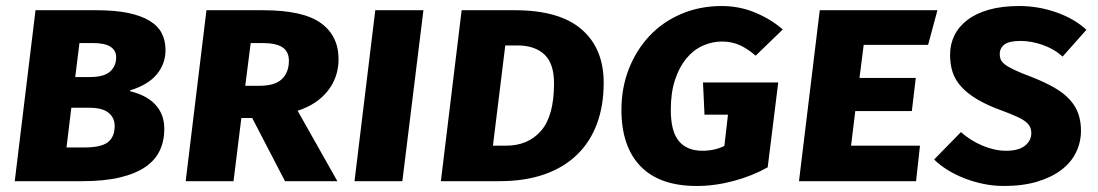

<svg xmlns="http://www.w3.org/2000/svg" viewBox="-20 -602 3647 638"><path d="M260 -112Q316 -112 338.5 -129.5Q361 -147 361 -183Q361 -211 340.5 -227.5Q320 -244 276 -244H217L201 -112ZM279 -346Q325 -346 345.5 -364Q366 -382 366 -412Q366 -434 347.5 -446.5Q329 -459 287 -459H244L230 -346ZM526 -174Q526 -134 511 -102Q496 -70 463.5 -47.5Q431 -25 379 -12.5Q327 0 254 0H29L98 -568H301Q362 -568 405.5 -559Q449 -550 477 -533Q505 -516 517.5 -491.5Q530 -467 530 -436Q530 -390 501 -355Q472 -320 413 -302L412 -299Q469 -285 497.5 -253Q526 -221 526 -174Z M1105 -405Q1105 -346 1069.5 -300.5Q1034 -255 969 -234L1101 0H927L818 -210H782L756 0H597L666 -568H854Q987 -568 1046 -525.5Q1105 -483 1105 -405ZM843 -317Q894 -317 917 -339.5Q940 -362 940 -400Q940 -430 919 -444.5Q898 -459 851 -459H813L795 -317Z M1158 0 1227 -568H1387L1317 0Z M1662 -118Q1735 -118 1778 -167.5Q1821 -217 1821 -325Q1821 -391 1789 -421Q1757 -451 1699 -451H1659L1618 -118ZM1986 -327Q1986 -251 1963.5 -190.5Q1941 -130 1897 -87.5Q1853 -45 1788.5 -22.5Q1724 0 1640 0H1445L1514 -568H1691Q1839 -568 1912.5 -504.5Q1986 -441 1986 -327Z M2295 16Q2172 16 2108.5 -49.5Q2045 -115 2045 -237Q2045 -311 2070 -374Q2095 -437 2139 -483.5Q2183 -530 2244.5 -556Q2306 -582 2378 -582Q2438 -582 2491 -559.5Q2544 -537 2581 -504L2491 -417Q2463 -441 2437 -452.5Q2411 -464 2379 -464Q2346 -464 2315 -450Q2284 -436 2260.5 -407.5Q2237 -379 2223 -336.5Q2209 -294 2209 -237Q2209 -165 2236 -133Q2263 -101 2314 -101Q2354 -101 2387 -117L2399 -221H2321L2316 -328H2566L2531 -46Q2479 -17 2417 -0.5Q2355 16 2295 16Z M2850 -453 2836 -343H3023L3010 -233H2822L2808 -118H3037L3024 0H2635L2704 -568H3095L3064 -453Z M3572 -168Q3572 -130 3556 -96.5Q3540 -63 3507.5 -38Q3475 -13 3427 1.5Q3379 16 3316 16Q3281 16 3247.5 9Q3214 2 3183.5 -10Q3153 -22 3127.5 -38Q3102 -54 3084 -72L3173 -163Q3206 -134 3246 -117.5Q3286 -101 3323 -101Q3365 -101 3386 -118Q3407 -135 3407 -160Q3407 -170 3403.5 -178.5Q3400 -187 3390.5 -195.5Q3381 -204 3363 -212.5Q3345 -221 3316 -232Q3265 -250 3230.5 -270Q3196 -290 3175 -313Q3154 -336 3145.5 -362Q3137 -388 3137 -420Q3137 -455 3151.5 -484.5Q3166 -514 3195 -536Q3224 -558 3267 -570Q3310 -582 3367 -582Q3430 -582 3490 -561Q3550 -540 3590 -503L3511 -414Q3482 -440 3444 -453Q3406 -466 3372 -466Q3333 -466 3317.5 -454Q3302 -442 3302 -422Q3302 -413 3305 -405Q3308 -397 3318.5 -388.5Q3329 -380 3350 -370Q3371 -360 3406 -347Q3452 -329 3484 -310.5Q3516 -292 3535.5 -270Q3555 -248 3563.5 -223Q3572 -198 3572 -168Z"/></svg>

Font: Qjlgwqiwhsfqbnnlvksmvfsycuq
Style: Regular
Weight: 700
Italic angle: -8°
Designer: Carrois Corporate & Edenspiekermann
Foundry: Carrois Corporate GbR & Edenspiekermann AG
Version: Version 2.001